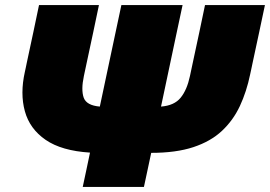

<svg xmlns="http://www.w3.org/2000/svg" viewBox="-20 -733 1059 753"><path d="M304.5 0Q312 -34.5 318.8 -67Q325.5 -99.5 333 -134.5Q221.5 -141.5 159 -184.5Q96.5 -227.5 77.5 -296.8Q58.5 -366 77.5 -451Q79 -458 81 -467.2Q83 -476.5 85.5 -489Q100 -556 111 -608Q122 -660 133 -713H368Q357 -660 346 -608.2Q335 -556.5 320.5 -489L309 -435Q297.5 -381 308.2 -350.2Q319 -319.5 371.5 -315L405 -473Q420.5 -545 432 -600.2Q443.5 -655.5 456 -713H696Q684 -656.5 672.2 -601.5Q660.5 -546.5 645.5 -475.5L611.5 -315Q663.5 -319 688.5 -349.8Q713.5 -380.5 725 -435L736.5 -489Q751 -556 762 -608Q773 -660 784 -713H1019Q1007.5 -658.5 996.5 -606.8Q985.5 -555 971 -488Q968.5 -475.5 965.5 -461.8Q962.5 -448 961 -441Q947 -373.5 920.8 -317.2Q894.5 -261 850.5 -219.8Q806.5 -178.5 738.5 -156Q670.5 -133.5 573 -133.5Q565.5 -99 558.8 -66.8Q552 -34.5 544.5 0Z"/></svg>

Font: Commissioner Black
Style: Italic
Weight: 900
Italic angle: -12°
Designer: Kostas Bartsokas
Foundry: Kostas Bartsokas
Version: Version 1.000; ttfautohint (v1.8.3)